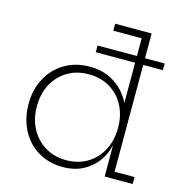

<svg xmlns="http://www.w3.org/2000/svg" viewBox="-116 -895 958 1009"><g transform="rotate(15 363.5 -390.5)"><path d="M327 -619V-655.5H692V-619ZM541 0V-206.5L543 -235.5V-292.5L541 -342.5V-752H386.5V-790H585V-38H693.5V0ZM318 -537.5Q388.5 -537.5 443.2 -506Q498 -474.5 531.8 -417.8Q565.5 -361 572 -285L543 -265Q543 -333 515.5 -385.2Q488 -437.5 438.2 -467.5Q388.5 -497.5 322.5 -497.5Q256.5 -497.5 206.8 -467.5Q157 -437.5 129.2 -385Q101.5 -332.5 101.5 -264.5Q101.5 -196 129.8 -143.5Q158 -91 207.8 -60.8Q257.5 -30.5 322.5 -30.5Q388.5 -30.5 438 -60.8Q487.5 -91 515.2 -143.8Q543 -196.5 543 -265L549.5 -165H539Q531 -124 502.8 -83.8Q474.5 -43.5 427 -17.2Q379.5 9 313 9Q257 9 209.8 -11Q162.5 -31 128.2 -67.8Q94 -104.5 75 -154.8Q56 -205 56 -264.5Q56 -344 89 -405.5Q122 -467 181 -502.2Q240 -537.5 318 -537.5Z"/></g></svg>

Font: Hepta Slab Light
Style: Regular
Weight: 300
Designer: Michael LaGattuta
Foundry: Michael LaGattuta
Version: Version 1.102